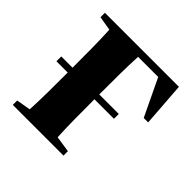

<svg xmlns="http://www.w3.org/2000/svg" viewBox="-129 -566 675 675"><g transform="rotate(45 208.0 -229.0)"><path d="M24 -436 77 -427C80 -375 80 -305 80 -251V-241H24V-217H80V-207C80 -153 80 -82 77 -31L24 -22V0H276V-22L216 -31C213 -82 213 -153 213 -207V-217H310V-241H213V-251C213 -307 213 -379 216 -431H316L382 -293H404L392 -458H24Z"/></g></svg>

Font: Source Serif 4 Display
Style: Bold
Weight: 700
Designer: Frank Grießhammer
Foundry: Adobe Systems Incorporated
Version: Version 4.004;hotconv 1.0.117;makeotfexe 2.5.65602